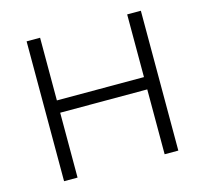

<svg xmlns="http://www.w3.org/2000/svg" viewBox="-102 -820 997 935"><g transform="rotate(-15 396.5 -352.5)"><path d="M109 0V-705H177V-389H616V-705H685V0H616V-327H177V0Z"/></g></svg>

Font: Nunito Sans 8pt Light
Style: Regular
Weight: 300
Version: Version 3.101;gftools[0.9.27]